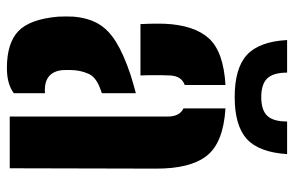

<svg xmlns="http://www.w3.org/2000/svg" viewBox="-164 -658 831 542"><g transform="rotate(90 251.0 -387.5)"><path d="M27.5 -137Q27 -145.5 27 -159Q27 -172.5 27.5 -180Q31 -221 47.5 -249.8Q64 -278.5 98.8 -300Q133.5 -321.5 191.5 -341Q205.5 -345.5 218.2 -349Q231 -352.5 243.5 -356V-260Q240 -259 236.5 -257.5Q233 -256 229.5 -255Q198 -243 189 -222.8Q180 -202.5 178.5 -180Q178 -167.5 178 -163Q178 -158.5 178.5 -148Q181 -124 195.2 -111.5Q209.5 -99 235.5 -99Q241 -99 243.5 -99.5V-11.5Q218 8 172.5 8Q102 8 68.2 -24.5Q34.5 -57 27.5 -137ZM48.5 -369Q48 -375 47.5 -395.5Q47 -416 47.5 -436Q51 -520 88.5 -561.8Q126 -603.5 220.5 -609V-494Q208 -489.5 201.2 -479.5Q194.5 -469.5 193.5 -453Q193 -447.5 192.8 -428.2Q192.5 -409 192.8 -390.5Q193 -372 193.5 -369ZM309.5 0V-446Q309.5 -462.5 303.8 -473.8Q298 -485 286.5 -490.5V-609Q383.5 -603 420.2 -556.2Q457 -509.5 456.5 -412L455.5 0ZM254.5 -635Q173.5 -635 135.8 -669.2Q98 -703.5 93.5 -783H185.5Q185.5 -744 201.8 -727Q218 -710 254.5 -710Q291.5 -710 307.5 -727Q323.5 -744 323.5 -783H415.5Q410.5 -703.5 372.8 -669.2Q335 -635 254.5 -635Z"/></g></svg>

Font: Big Shoulders Stencil Text Thin Black
Style: Regular
Weight: 900
Version: Version 2.001